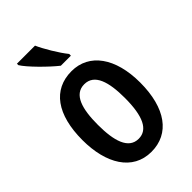

<svg xmlns="http://www.w3.org/2000/svg" viewBox="-232 -851 946 946"><g transform="rotate(-45 241.0 -378.0)"><path d="M224 -606H294V-618C263 -656 221 -727 204 -766H78V-756C99 -721 177 -643 224 -606ZM240 10C366 10 442 -93 442 -271C442 -443 365 -550 242 -550C113 -550 40 -449 40 -271C40 -108 109 10 240 10ZM241 -80C170 -80 147 -159 147 -271C147 -381 169 -460 241 -460C312 -460 335 -382 335 -271C335 -143 304 -80 241 -80Z"/></g></svg>

Font: Kathrein 67 Medium Condensed
Style: Regular
Weight: 500
Width: 3
Designer: Lazydogs Typefoundry, based on Open Sans by Ascender Corporation
Foundry: Lazydogs Typefoundry
Version: Version 1.003;PS 001.003;hotconv 1.0.88;makeotf.lib2.5.64775